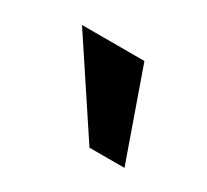

<svg xmlns="http://www.w3.org/2000/svg" viewBox="-55 -863 354 329"><g transform="rotate(30 122.0 -698.0)"><path d="M145.5 -609.9 29.3 -785.6H152.8L214.8 -609.9Z"/></g></svg>

Font: Monda SemiBold
Style: Regular
Weight: 600
Designer: Vernon Adams
Foundry: Vernon Adams
Version: Version 2.200